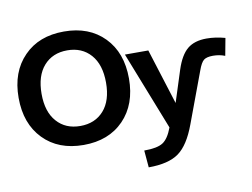

<svg xmlns="http://www.w3.org/2000/svg" viewBox="-96 -883 1649 1255"><g transform="rotate(-10 728.0 -255.5)"><path d="M245.1 -179.7Q302.7 -114.3 400.4 -114.3Q498 -114.3 556.2 -179.7Q614.3 -245.1 614.3 -364.7Q614.3 -484.4 556.2 -550.3Q498 -616.2 400.4 -616.2Q302.7 -616.2 244.6 -550.3Q186.5 -484.4 186.5 -364.7Q186.5 -245.1 245.1 -179.7ZM134.8 -639.6Q233.4 -741.2 400.4 -741.2Q567.4 -741.2 667 -639.2Q766.6 -537.1 766.6 -365.2Q766.6 -193.4 667 -90.8Q567.4 11.7 400.4 11.7Q233.4 11.7 133.8 -90.8Q34.2 -193.4 34.2 -365.2Q34.2 -537.1 134.8 -639.6ZM1039.1 -154.3 1106.4 -364.3Q1136.7 -457 1183.6 -495.6Q1230.5 -534.2 1310.5 -534.2Q1370.1 -534.2 1433.6 -516.6L1412.1 -401.4Q1375 -416 1333 -416Q1291 -416 1272 -401.4Q1252.9 -386.7 1234.4 -335L1109.4 1Q1061.5 130.9 993.2 180.2Q924.8 229.5 793 229.5L783.2 116.2Q870.1 116.2 907.7 91.8Q945.3 67.4 971.7 -3.9L767.6 -523.4H922.9Z"/></g></svg>

Font: Gen Shin Gothic Bold
Style: Bold
Weight: 700
Designer: [Source Han Sans]
Ryoko NISHIZUKA  (kana & ideographs); Paul D. Hunt (Latin, Greek & Cyrillic); Wenlong ZHANG  (bopomofo
Version: Version 1.002.20150607